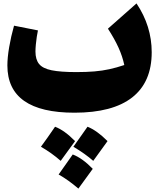

<svg xmlns="http://www.w3.org/2000/svg" viewBox="-20 -651 935 1129"><path d="M710.9 -268.6Q700.2 -319.3 677 -370.6Q653.8 -421.9 614.7 -482.4L782.7 -630.9Q872.1 -497.6 872.1 -343.8Q872.1 -168 757.3 -78.1Q642.6 11.7 418 11.7Q23.4 11.7 23.4 -266.1Q23.4 -312 33.9 -373.8Q44.4 -435.5 62.5 -500L203.1 -472.2Q199.7 -457.5 196.3 -434.8Q192.9 -412.1 190.7 -388.7Q188.5 -365.2 188.5 -348.1Q188.5 -301.3 209.7 -274.9Q231 -248.5 283.4 -237.8Q335.9 -227.1 429.2 -227.1Q488.3 -227.1 534.7 -231Q581.1 -234.9 623.3 -244.1Q665.5 -253.4 710.9 -268.6ZM525.4 341.8Q486.8 395 440.9 458Q381.8 407.2 324.7 375Q380.4 295.4 407.7 257.3Q464.4 278.8 525.4 341.8ZM220.7 211.9Q258.8 160.2 303.7 94.2Q358.9 115.2 421.4 178.7Q383.3 232.4 336.9 294.9Q284.2 248.5 220.7 211.9ZM411.6 211.9Q415 207 494.6 94.2Q549.3 115.7 612.3 178.7Q585.9 215.8 528.3 294.9Q481.9 253.9 411.6 211.9Z"/></svg>

Font: Pinar-DS1-FD Black
Style: Regular
Weight: 900
Designer: Amin Abedi
Version: Version 2.000